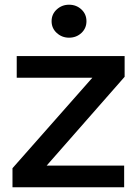

<svg xmlns="http://www.w3.org/2000/svg" viewBox="-20 -795 584 815"><path d="M507 0H33V-81L372 -465H51V-557H509V-469L178 -92H507ZM199 -705Q199 -735 221 -755Q243 -775 273 -775Q304 -775 325.5 -755Q347 -735 347 -705Q347 -675 325.5 -655Q304 -635 273 -635Q243 -635 221 -655Q199 -675 199 -705Z"/></svg>

Font: Open Sauce One Medium
Style: Regular
Weight: 500
Designer: Alfredo Marco Pradil
Foundry: Creative Sauce Fz LLC
Version: Version 1.477